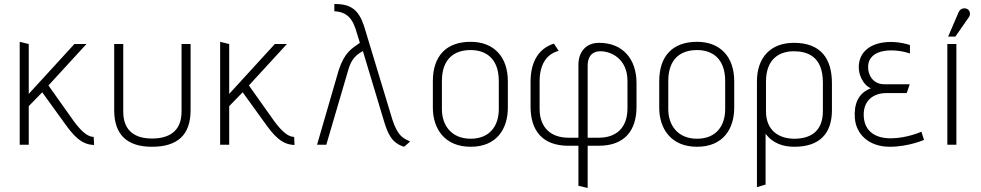

<svg xmlns="http://www.w3.org/2000/svg" viewBox="-20 -720 4879 955"><path d="M78 -512V0H123V-192L190 -261L302 -106C343 -49 383 0 448 1L446 -39C419 -39 388 -62 348 -116L221 -295L410 -501H350L123 -253V-501Z M548 -501V-172C548 -47 615 10 736 10C861 10 928 -47 928 -172V-501H883V-165C883 -63 816 -31 736 -31C660 -31 593 -62 593 -165V-501Z M1075 -512V0H1120V-192L1187 -261L1299 -106C1340 -49 1380 0 1445 1L1443 -39C1416 -39 1385 -62 1345 -116L1218 -295L1407 -501H1347L1120 -253V-501Z M1643 -664C1690 -662 1727 -642 1748 -578L1770 -507C1730 -478 1695 -462 1665 -372L1557 0H1603L1709 -361C1722 -408 1736 -440 1785 -466L1891 -114C1909 -57 1927 -9 1990 10L2020 -16C1988 -32 1960 -39 1932 -124L1790 -593C1763 -672 1724 -701 1643 -700Z M2133 -184C2133 -82 2190 10 2321 10C2453 10 2506 -82 2506 -184V-316C2506 -437 2437 -512 2321 -512C2200 -512 2133 -442 2133 -316ZM2178 -317C2178 -427 2239 -471 2321 -471C2399 -471 2461 -427 2461 -317V-177C2461 -94 2416 -30 2321 -30C2226 -30 2178 -96 2178 -177Z M2735 -503C2659 -479 2619 -412 2619 -314V-189C2619 -73 2676 5 2807 5H2857V204L2903 215V5H2958C3089 5 3146 -73 3146 -189V-307C3146 -427 3077 -507 2960 -507C2896 -507 2859 -464 2857 -402V-35H2807C2726 -35 2664 -80 2664 -179V-315C2664 -406 2704 -453 2759 -467ZM2903 -394C2903 -427 2916 -465 2967 -465C3018 -465 3101 -429 3101 -317V-181C3101 -85 3046 -35 2958 -35H2903Z M3259 -184C3259 -82 3316 10 3447 10C3579 10 3632 -82 3632 -184V-316C3632 -437 3563 -512 3447 -512C3326 -512 3259 -442 3259 -316ZM3304 -317C3304 -427 3365 -471 3447 -471C3525 -471 3587 -427 3587 -317V-177C3587 -94 3542 -30 3447 -30C3352 -30 3304 -96 3304 -177Z M4118 -306C4118 -428 4063 -507 3929 -507C3812 -507 3745 -433 3745 -315V211L3788 198V-55C3824 -6 3877 10 3931 10C4054 10 4118 -53 4118 -172ZM3790 -314C3790 -430 3860 -465 3928 -465C3994 -465 4073 -441 4073 -310V-167C4073 -63 4007 -30 3931 -30C3853 -30 3790 -72 3790 -166Z M4506 -496C4409 -528 4270 -515 4253 -406C4244 -348 4277 -294 4312 -281C4248 -257 4227 -202 4232 -132C4238 -54 4300 10 4406 10C4498 10 4576 -24 4576 -24L4563 -65C4563 -65 4491 -32 4410 -32C4325 -32 4276 -75 4276 -150C4276 -221 4325 -257 4388 -257H4490L4505 -301H4378C4319 -301 4296 -352 4298 -390C4302 -483 4433 -479 4506 -454Z M4696 -538H4732L4800 -636C4809 -649 4805 -671 4787 -677C4771 -682 4755 -675 4748 -659ZM4692 -501V0H4737V-501Z"/></svg>

Font: Advent Pro
Style: Light
Weight: 300
Designer: Andreas Kalpakidis
Foundry: Andreas Kalpakidis
Version: Version 2.002 2007